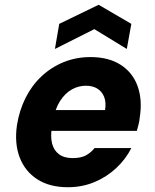

<svg xmlns="http://www.w3.org/2000/svg" viewBox="-20 -772 651 804"><path d="M264 12Q188 12 136.5 -21Q85 -54 62.5 -112.5Q40 -171 51 -248Q61 -310 87 -362Q113 -414 154 -452.5Q195 -491 247 -512Q299 -533 359 -533Q435 -533 485.5 -500.5Q536 -468 556.5 -410.5Q577 -353 565 -279Q564 -266 560.5 -252Q557 -238 553 -224H152L168 -311H420Q425 -344 416 -366.5Q407 -389 387.5 -401Q368 -413 340 -413Q308 -413 280 -397Q252 -381 231.5 -349Q211 -317 202 -268L197 -238Q191 -200 198 -171.5Q205 -143 226.5 -126.5Q248 -110 284 -110Q319 -110 340 -121.5Q361 -133 376 -152H530Q507 -106 467 -68.5Q427 -31 375.5 -9.5Q324 12 264 12ZM210 -567 228 -672 393 -752 530 -672 511 -567 375 -650Z"/></svg>

Font: DM Sans 10pt Black
Style: Italic
Weight: 900
Italic angle: -10°
Version: Version 4.004;gftools[0.9.30]